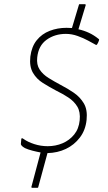

<svg xmlns="http://www.w3.org/2000/svg" viewBox="-20 -764 515 918"><path d="M174 -35Q157 -38 135.5 -43.5Q114 -49 99 -56Q90 -61 84.5 -66.5Q79 -72 80 -78Q81 -84 81 -89.5Q81 -95 82 -101Q82 -101 83 -102Q84 -103 86 -103Q88 -103 92 -100Q113 -85 144 -75Q175 -65 208 -65Q246 -65 279 -79Q312 -93 334.5 -120.5Q357 -148 361 -189Q365 -229 349.5 -254.5Q334 -280 306.5 -298Q279 -316 248 -331Q216 -348 185.5 -367Q155 -386 137.5 -416Q120 -446 125 -493Q131 -541 155.5 -571.5Q180 -602 217.5 -616.5Q255 -631 298 -631Q305 -631 311 -630.5Q317 -630 324 -630L357 -740Q357 -742 358 -743Q359 -744 360 -744H386Q388 -744 389 -743Q390 -742 390 -740L355 -624Q382 -618 405.5 -607Q429 -596 450 -579Q451 -578 452.5 -577Q454 -576 454 -575Q454 -571 449 -560Q444 -549 440 -549Q439 -549 437.5 -550Q436 -551 434 -552Q423 -558 401 -570Q379 -582 351 -592Q323 -602 295 -602Q242 -602 203 -574Q164 -546 158 -490Q154 -455 169.5 -431.5Q185 -408 212.5 -391Q240 -374 270 -358Q303 -341 333 -320.5Q363 -300 381 -269.5Q399 -239 394 -191Q389 -142 362 -106.5Q335 -71 295 -52Q255 -33 207 -32L163 130Q163 132 162 133Q161 134 159 134H133Q132 134 131 133Q130 132 130 130Z"/></svg>

Font: Glory Thin
Style: Italic
Weight: 100
Italic angle: -12°
Designer: Robert Leuschke
Foundry: Robert Leuschke
Version: Version 1.011